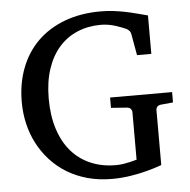

<svg xmlns="http://www.w3.org/2000/svg" viewBox="-51 -738 797 804"><g transform="rotate(-5 347.5 -335.5)"><path d="M619.1 -275.9Q608.4 -274.9 603.3 -268.8Q598.1 -262.7 598.1 -254.9V-23.9Q567.9 -12.7 533.7 -3.9Q504.4 3.9 466.6 10Q428.7 16.1 388.2 16.1Q332.5 16.1 284.9 2.9Q237.3 -10.3 198.5 -34.2Q159.7 -58.1 129.9 -91.1Q100.1 -124 79.8 -163.1Q59.6 -202.1 49.3 -246.3Q39.1 -290.5 39.1 -336.9Q39.1 -415.5 64 -480.2Q88.9 -544.9 135.7 -590.8Q182.6 -636.7 249.8 -661.9Q316.9 -687 400.9 -687Q429.2 -687 454.8 -683.8Q480.5 -680.7 504.4 -675.8Q528.3 -670.9 551.3 -664.8Q574.2 -658.7 597.2 -652.8V-491.2H537.1L521 -581.1Q519.5 -589.8 513.7 -595.9Q507.8 -602.1 501 -605Q493.7 -607.9 483.2 -612.3Q472.7 -616.7 459.5 -620.8Q446.3 -625 430.4 -627.9Q414.6 -630.9 397 -630.9Q342.8 -630.9 297.9 -611.8Q252.9 -592.8 220.7 -556.2Q188.5 -519.5 170.7 -465.6Q152.8 -411.6 152.8 -341.8Q152.8 -270 170.9 -213.9Q189 -157.7 222.4 -119.1Q255.9 -80.6 303.2 -60.3Q350.6 -40 409.2 -40Q425.8 -40 440.9 -42.5Q456.1 -44.9 467.8 -47.6Q479.5 -50.3 487.3 -52.7Q495.1 -55.2 497.1 -55.2V-254.9Q497.1 -262.7 491.9 -268.8Q486.8 -274.9 476.1 -275.9L409.2 -280.8V-324.2H669.9V-280.8Z"/></g></svg>

Font: Charis SIL APac
Style: Regular
Weight: 400
Foundry: SIL International
Version: Version 5.000